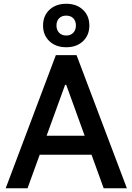

<svg xmlns="http://www.w3.org/2000/svg" viewBox="-20 -1000 703 1020"><path d="M332 -749Q276.7 -749 242.7 -781Q208.7 -813 208.7 -864.3Q208.7 -916 242.7 -948Q276.8 -980 332 -980Q387 -980 420.8 -948Q454.7 -916 454.7 -864.3Q454.7 -813 420.8 -781Q387 -749 332 -749ZM331.8 -811.3Q355.7 -811.3 369.5 -826.3Q383.3 -841.3 383.3 -864.3Q383.3 -888.3 369.5 -902.7Q355.7 -917 331.8 -917Q307.7 -917 293.8 -902.7Q280 -888.4 280 -864.4Q280 -841.3 293.8 -826.3Q307.7 -811.3 331.8 -811.3ZM332 -549H325.7L126.3 0H10.3L276.7 -707H386.7L654 0H530.7ZM519 -178H140.3V-279H519Z"/></svg>

Font: 42dot Sans Light
Style: Regular
Weight: 300
Designer: 42dot
Version: Version 1.000